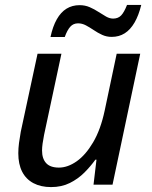

<svg xmlns="http://www.w3.org/2000/svg" viewBox="-20 -759 623 789"><path d="M189.9 9.8Q147.9 9.8 117.4 -6.3Q86.9 -22.5 71 -53.5Q55.2 -84.5 55.2 -128.9Q55.2 -149.4 58.1 -171.6Q61 -193.8 65.4 -217.8L134.3 -538.1H232.4L161.1 -204.6Q157.2 -185.1 155 -168.9Q152.8 -152.8 152.8 -140.6Q152.8 -106.9 169.7 -88.6Q186.5 -70.3 222.2 -70.3Q258.3 -70.3 295.2 -96.2Q332 -122.1 362.8 -174.3Q393.6 -226.6 410.2 -304.7L459.5 -538.1H556.2L442.4 0H364.3L376.5 -103H372.1Q352.5 -75.7 326.7 -49.8Q300.8 -23.9 267.1 -7.1Q233.4 9.8 189.9 9.8ZM187.5 -606.9Q196.8 -650.4 213.4 -679.7Q230 -709 253.4 -723.4Q276.9 -737.8 307.1 -737.8Q329.6 -737.8 348.6 -729.5Q367.7 -721.2 384.5 -710.2Q401.4 -699.2 416 -690.9Q430.7 -682.6 444.8 -682.6Q465.3 -682.6 477.8 -695.6Q490.2 -708.5 502 -738.8H560.5Q549.8 -695.3 532.7 -666Q515.6 -636.7 492.4 -622.1Q469.2 -607.4 439 -607.4Q418 -607.4 399.9 -615.7Q381.8 -624 365.2 -635.3Q348.6 -646.5 333 -654.8Q317.4 -663.1 300.8 -663.1Q281.2 -663.1 268.8 -649.2Q256.3 -635.3 246.1 -606.9Z"/></svg>

Font: Open Sans Medium
Style: Italic
Weight: 500
Italic angle: -12°
Designer: Monotype Design Team
Foundry: Monotype Imaging Inc.
Version: Version 3.000